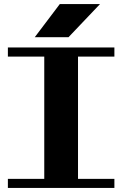

<svg xmlns="http://www.w3.org/2000/svg" viewBox="-20 -930 605 950"><path d="M366 -650V-45H546V0H19V-45H199V-650H19V-695H546V-650ZM475 -910 319 -746H152L276 -910Z"/></svg>

Font: Geostar Fill
Style: Regular
Weight: 400
Designer: Joe Prince
Foundry: Joe Prince
Version: Version 1.002